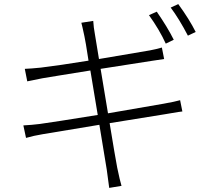

<svg xmlns="http://www.w3.org/2000/svg" viewBox="-20 -863 1040 937"><path d="M828 -669 789 -650Q758 -718 707 -789L745 -806Q797 -731 828 -669ZM471 -527 507 -310Q777 -357 779 -357Q835 -367 859 -374L870 -319Q862 -318 850.5 -316.5Q839 -315 820.5 -311.5Q802 -308 788 -306L515 -262Q542 -97 552 -45Q565 18 573 44L513 54Q504 -17 501 -35L465 -254Q246 -218 188 -208Q145 -201 107 -190L94 -251Q134 -253 174 -258Q240 -267 457 -302L421 -519Q363 -510 278 -496Q193 -482 187 -481Q137 -471 113 -466L101 -527Q129 -528 179 -533Q270 -544 412 -567Q397 -665 392 -686Q381 -738 377 -752L435 -761Q437 -728 443 -697Q444 -691 463 -575Q619 -601 711 -617Q743 -623 770 -631L781 -575Q772 -574 721 -566ZM813 -826 850 -843Q904 -769 935 -707L897 -689Q853 -773 813 -826Z"/></svg>

Font: Noto Sans Korean Light
Style: Regular
Weight: 300
Designer: Ryoko NISHIZUKA  (kana & ideographs); Paul D. Hunt (Latin, Greek & Cyrillic); Wenlong ZHANG  (bopomofo); Sandoll Communi
Foundry: Adobe Systems Incorporated
Version: Version 1.000;PS 1;hotconv 1.0.78;makeotf.lib2.5.61930